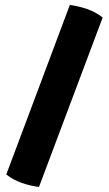

<svg xmlns="http://www.w3.org/2000/svg" viewBox="-20 -665 442 778"><path d="M263 -645Q297.5 -640.5 332.5 -628.5Q367.5 -616.5 396 -594L138 92.5Q104 88.5 69 76.5Q34 64.5 5.5 42Z"/></svg>

Font: Signika SC
Style: Regular
Weight: 300
Designer: Anna Giedryś
Foundry: Anna Giedryś
Version: Version 2.000